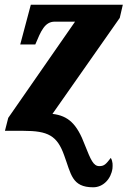

<svg xmlns="http://www.w3.org/2000/svg" viewBox="-20 -556 542 816"><path d="M376 240C419 240 452 204 458 160C459 145 460 132 451 115C430 142 423 150 402 150C377 150 366 124 341 61C307 -30 270 -64 203 -72L489 -480L502 -536H111L66 -367H130C154 -424 170 -464 213 -464H299L15 -55L1 0H79C184 0 223 20 253 105C282 183 285 240 376 240Z"/></svg>

Font: Noto Serif ExtraCondensed Black
Style: Italic
Weight: 900
Width: 2
Italic angle: -12°
Designer: Monotype Design Team
Foundry: Monotype Imaging Inc.
Version: Version 2.014